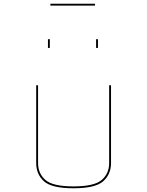

<svg xmlns="http://www.w3.org/2000/svg" viewBox="-20 -1087 786 1029"><path d="M174 -630H184V-213Q184 -157 223.5 -122.5Q263 -88 374 -88Q485 -88 525 -122.5Q565 -157 565 -213V-630H575V-213Q575 -153 533 -115.5Q491 -78 374 -78Q257 -78 215.5 -115.5Q174 -153 174 -213ZM247 -830H237V-877H247ZM505 -830H495V-877H505ZM250 -1067H489V-1057H250Z"/></svg>

Font: Bungee Hairline
Style: Regular
Weight: 400
Designer: David Jonathan Ross
Foundry: David Jonathan Ross
Version: Version 1.000;PS 1.0;hotconv 1.0.72;makeotf.lib2.5.5900